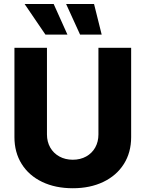

<svg xmlns="http://www.w3.org/2000/svg" viewBox="-20 -951 743 980"><path d="M649.4 -707V-251Q649.4 -172.9 612.1 -113.8Q574.7 -54.7 507.3 -22.5Q439.9 9.8 351.6 9.8Q262.7 9.8 195.3 -22.5Q127.9 -54.7 90.8 -113.8Q53.7 -172.9 53.7 -251V-707H219.7V-264.6Q219.7 -227.5 236.3 -198.2Q252.9 -168.9 283 -152.3Q313 -135.7 351.6 -135.7Q390.1 -135.7 419.9 -152.3Q449.7 -168.9 466.1 -198.2Q482.4 -227.5 482.4 -264.6V-707ZM105.5 -930.7H253.9L324.2 -774.4H211.9ZM317.4 -930.7H460L499 -774.4H388.7Z"/></svg>

Font: Pretendard Std ExtraBold
Style: Regular
Weight: 800
Designer: Base glyphs from Inter by Rasmus Andersson; Hangeul glyphs from Noto Sans CJK(Source Han Sans) by Jang Soo-young and Kan
Foundry: Kil Hyung-jin
Version: Version 1.309